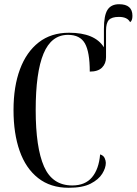

<svg xmlns="http://www.w3.org/2000/svg" viewBox="-20 -879 647 909"><path d="M305 10Q219 10 160.5 -36Q102 -82 73 -164.5Q44 -247 44 -358Q44 -469 74.5 -551Q105 -633 163.5 -678.5Q222 -724 307 -724Q429 -724 472 -655V-742Q472 -806 489 -832.5Q506 -859 544 -859Q607 -859 607 -804Q607 -781 596 -774Q583 -799 543 -799Q509 -799 495.5 -784.5Q482 -770 482 -734V-608Q482 -578 463 -559Q444 -540 405 -540Q405 -633 382 -673.5Q359 -714 302 -714Q223 -714 186 -625Q149 -536 149 -358Q149 -180 188.5 -90.5Q228 -1 322 -1Q383 -1 415.5 -39.5Q448 -78 454 -148Q470 -143 475.5 -130.5Q481 -118 481 -108Q481 -84 464 -56.5Q447 -29 409 -9.5Q371 10 305 10Z"/></svg>

Font: Noto Serif Display ExtraCondensed Medium
Style: Regular
Weight: 500
Width: 2
Designer: Monotype Design Team
Foundry: Monotype Imaging Inc.
Version: Version 2.009